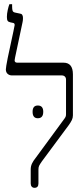

<svg xmlns="http://www.w3.org/2000/svg" viewBox="-20 -892 398 919"><path d="M127 -14V-81Q127 -96 133 -109Q139 -122 152 -138L284 -318Q291 -327 293.5 -332Q296 -337 296 -345V-511Q296 -520 290.5 -525.5Q285 -531 276 -531H37Q25 -531 16.5 -538.5Q8 -546 8 -560Q8 -579 44 -741L50 -771V-774Q50 -780 44 -782L30 -785Q20 -787 16.5 -792.5Q13 -798 13 -811Q13 -826 17 -844Q21 -862 25 -872H38V-861Q38 -847 40.5 -840Q43 -833 56 -831L75 -827Q90 -826 90 -806Q90 -794 88 -786L52 -616L50 -603Q50 -592 63 -592H284Q329 -592 329 -536V-340Q329 -328 324 -317.5Q319 -307 309 -293L180 -119Q171 -106 167.5 -99Q164 -92 164 -81V-14Q164 7 145 7Q137 7 132 1.5Q127 -4 127 -14ZM161 -387Q187 -387 187 -357Q187 -326 161 -326Q136 -326 136 -357Q136 -387 161 -387Z"/></svg>

Font: Noto Serif Hebrew CondLight
Style: Regular
Weight: 300
Width: 3
Designer: Monotype Design Team
Foundry: Monotype Imaging Inc.
Version: Version 1.000